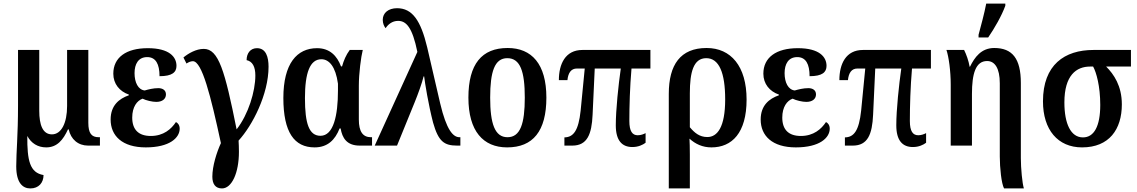

<svg xmlns="http://www.w3.org/2000/svg" viewBox="-20 -816 6371 1076"><path d="M150 240C197 240 224 208 224 165C147 152 132 84 133 -54C155 -13 192 10 239 10C300 10 334 -32 361 -91H365C377 -35 418 0 474 0H540V-47H533C493 -47 475 -69 475 -128V-536H356V-222C356 -127 324 -63 271 -63C219 -63 200 -117 200 -195V-536H81V-225C81 -58 71 36 71 116C71 210 108 240 150 240Z M797 10C931 10 987 -44 987 -95C987 -114 977 -127 966 -132C940 -93 897 -54 825 -54C758 -54 721 -88 721 -157C721 -217 748 -252 779 -263C799 -253 833 -245 856 -245C889 -245 910 -261 910 -287C910 -311 891 -322 867 -322C839 -322 812 -315 791 -309C754 -313 734 -354 734 -406C734 -457 755 -496 805 -496C853 -496 874 -457 874 -389C945 -389 969 -411 969 -447C969 -497 929 -546 808 -546C687 -546 615 -494 615 -403C615 -346 650 -304 702 -286V-282C648 -263 600 -226 600 -146C600 -55 665 10 797 10Z M1224 240C1279 240 1319 153 1319 35C1319 11 1318 -11 1317 -28C1395 -113 1485 -288 1485 -442C1485 -496 1471 -546 1420 -546C1383 -546 1362 -517 1362 -479C1395 -472 1411 -442 1411 -393C1411 -304 1372 -175 1306 -91C1240 -421 1205 -542 1122 -542C1079 -542 1036 -517 1008 -494L1025 -460C1036 -467 1048 -473 1061 -473C1112 -473 1161 -279 1218 -14C1194 38 1170 115 1170 174C1170 215 1187 240 1224 240Z M1743 10C1816 10 1858 -32 1883 -96H1889C1898 -43 1923 0 1996 0H2065V-47H2059C2013 -47 1991 -79 1991 -146V-336C1991 -404 2003 -497 2013 -536H1940C1919 -508 1906 -476 1897 -444H1891C1869 -503 1828 -546 1757 -546C1644 -546 1568 -460 1568 -267C1568 -75 1629 10 1743 10ZM1776 -55C1712 -55 1689 -123 1689 -266C1689 -408 1717 -484 1781 -484C1825 -484 1861 -442 1874 -347V-309C1874 -168 1849 -55 1776 -55Z M2080 0H2205L2304 -243C2322 -287 2346 -353 2354 -388H2357C2361 -353 2381 -229 2407 -129C2437 -23 2469 0 2542 0H2560V-47H2555C2519 -47 2482 -88 2447 -236L2374 -551C2338 -701 2291 -770 2205 -770C2157 -770 2125 -744 2125 -705C2125 -684 2133 -668 2141 -658C2154 -678 2177 -699 2211 -699C2257 -699 2291 -662 2319 -525Z M2822 10C2967 10 3042 -81 3042 -269C3042 -457 2960 -547 2825 -547C2680 -547 2605 -457 2605 -269C2605 -81 2688 10 2822 10ZM2824 -47C2753 -47 2727 -123 2727 -269C2727 -415 2752 -490 2823 -490C2896 -490 2921 -415 2921 -269C2921 -123 2896 -47 2824 -47Z M3524 8C3557 8 3582 -4 3598 -16V-70C3587 -64 3571 -58 3554 -58C3524 -58 3507 -80 3507 -138C3507 -220 3510 -328 3519 -432H3625V-536H3244C3148 -536 3112 -457 3112 -367H3160C3164 -407 3180 -432 3213 -432H3257L3234 -196C3222 -84 3194 -47 3143 -46V0H3187C3271 0 3296 -63 3301 -173L3313 -432H3459C3446 -342 3431 -201 3431 -114C3431 -28 3466 8 3524 8Z M3728 240H3846V49C3846 13 3845 -21 3844 -39C3877 -9 3917 10 3967 10C4082 10 4164 -71 4164 -258C4164 -445 4076 -547 3940 -547C3793 -547 3728 -453 3728 -290ZM3944 -48C3900 -48 3872 -72 3846 -103V-293C3846 -411 3866 -490 3938 -490C4010 -490 4044 -408 4044 -259C4044 -103 4000 -48 3944 -48Z M4440 10C4574 10 4630 -44 4630 -95C4630 -114 4620 -127 4609 -132C4583 -93 4540 -54 4468 -54C4401 -54 4364 -88 4364 -157C4364 -217 4391 -252 4422 -263C4442 -253 4476 -245 4499 -245C4532 -245 4553 -261 4553 -287C4553 -311 4534 -322 4510 -322C4482 -322 4455 -315 4434 -309C4397 -313 4377 -354 4377 -406C4377 -457 4398 -496 4448 -496C4496 -496 4517 -457 4517 -389C4588 -389 4612 -411 4612 -447C4612 -497 4572 -546 4451 -546C4330 -546 4258 -494 4258 -403C4258 -346 4293 -304 4345 -286V-282C4291 -263 4243 -226 4243 -146C4243 -55 4308 10 4440 10Z M5096 8C5129 8 5154 -4 5170 -16V-70C5159 -64 5143 -58 5126 -58C5096 -58 5079 -80 5079 -138C5079 -220 5082 -328 5091 -432H5197V-536H4816C4720 -536 4684 -457 4684 -367H4732C4736 -407 4752 -432 4785 -432H4829L4806 -196C4794 -84 4766 -47 4715 -46V0H4759C4843 0 4868 -63 4873 -173L4885 -432H5031C5018 -342 5003 -201 5003 -114C5003 -28 5038 8 5096 8Z M5464 -606H5518C5553 -657 5594 -728 5614 -784V-796H5507C5496 -739 5478 -673 5464 -621ZM5607 240H5718C5709 212 5701 127 5701 70V-351C5701 -488 5653 -547 5552 -547C5479 -547 5442 -495 5416 -442H5414C5408 -476 5396 -510 5383 -536H5284C5297 -498 5308 -418 5308 -342V0H5427V-289C5427 -402 5447 -474 5512 -474C5555 -474 5583 -434 5583 -349V61C5583 124 5592 213 5607 240Z M6044 10C6196 10 6267 -91 6267 -231C6267 -335 6222 -400 6179 -443H6318V-536H6108C5946 -536 5825 -453 5825 -248C5825 -89 5908 10 6044 10ZM6049 -46C5981 -46 5945 -122 5945 -242C5945 -394 6012 -443 6089 -443H6106C6124 -411 6146 -333 6146 -228C6146 -108 6111 -46 6049 -46Z"/></svg>

Font: Noto Serif Condensed Semi
Style: Regular
Weight: 600
Width: 3
Designer: Monotype Design Team
Foundry: Monotype Imaging Inc.
Version: Version 1.002